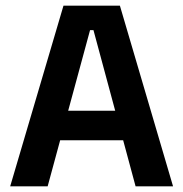

<svg xmlns="http://www.w3.org/2000/svg" viewBox="-20 -659 648 679"><path d="M16 0 204.5 -639H404L592 0H459.5L310.5 -552.5H298.5L148.5 0ZM159 -163V-267.5H448V-163Z"/></svg>

Font: Anek Tamil SemiBold
Style: Regular
Weight: 600
Version: Version 1.003